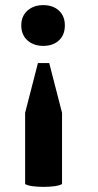

<svg xmlns="http://www.w3.org/2000/svg" viewBox="-20 -532 384 749"><path d="M172 -286 222 -92V186Q211 192 191.5 194.5Q172 197 150 197Q128 197 108 194.5Q88 192 78 186V-92L128 -286ZM233 -433Q233 -396 210 -374.5Q187 -353 149 -353Q111 -353 87 -374.5Q63 -396 63 -433Q63 -469 87 -490.5Q111 -512 149 -512Q187 -512 210 -490.5Q233 -469 233 -433Z"/></svg>

Font: PT Serif
Style: Bold
Weight: 700
Designer: A.Korolkova, O.Umpeleva, V.Yefimov
Foundry: ParaType Ltd
Version: Version 1.000W OFL; ttfautohint (v1.6)